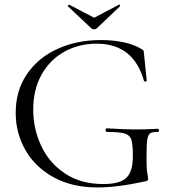

<svg xmlns="http://www.w3.org/2000/svg" viewBox="-20 -812 753 844"><path d="M49 -316Q49 -413 98 -485.5Q147 -558 232.5 -597Q318 -636 424 -636Q478 -636 524 -626Q570 -616 601 -597Q609 -593 610.5 -590Q612 -587 613 -575L625 -457Q625 -454 619.5 -453.5Q614 -453 613 -456Q567 -620 405 -620Q326 -620 262.5 -584.5Q199 -549 162.5 -483.5Q126 -418 126 -331Q126 -246 161 -171Q196 -96 265.5 -49.5Q335 -3 434 -3Q506 -3 535 -30Q564 -57 564 -125Q564 -177 557.5 -197.5Q551 -218 528.5 -225Q506 -232 451 -232Q444 -232 444 -241Q444 -243 445.5 -245.5Q447 -248 449 -248Q527 -243 576 -243Q623 -243 674 -246Q676 -246 677.5 -243.5Q679 -241 679 -239Q679 -232 674 -232Q649 -233 639.5 -225.5Q630 -218 627 -195.5Q624 -173 624 -115Q624 -70 627.5 -51.5Q631 -33 631 -27Q631 -21 629 -19Q627 -17 619 -15Q497 12 408 12Q298 12 217 -32Q136 -76 92.5 -151Q49 -226 49 -316ZM279 -784Q278 -784 278 -784.5Q278 -785 278 -785Q278 -787 280.5 -789.5Q283 -792 285 -791L394 -734L502 -791L504 -792Q506 -792 507.5 -788.5Q509 -785 507 -784L405 -687Q401 -683 394 -683Q386 -683 382 -687Z"/></svg>

Font: Cormorant Garamond
Style: Regular
Weight: 400
Designer: Christian Thalmann (Catharsis Fonts)
Version: Version 3.000